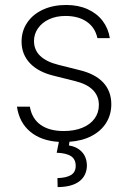

<svg xmlns="http://www.w3.org/2000/svg" viewBox="-20 -558 514 769"><path d="M242.2 -494.1Q205.6 -494.1 177 -481Q148.4 -467.8 132.3 -444.8Q116.2 -421.9 116.2 -393.6Q116.2 -322.3 215.8 -297.9L297.9 -277.3Q361.3 -262.2 393.6 -227.3Q425.8 -192.4 425.8 -140.6Q425.8 -99.1 405.5 -66.4Q385.3 -33.7 347.4 -13.7Q309.6 6.3 258.3 9.8L255.9 24.4Q288.6 29.8 308.1 50.5Q327.6 71.3 328.1 105.5Q327.1 146 297.4 168.5Q267.6 190.9 210.9 191.4L210 155.3Q246.6 154.3 264.9 142.6Q283.2 130.9 283.2 106.4Q283.2 80.1 264.6 67.6Q246.1 55.2 207 53.7L215.8 10.3Q144.5 5.9 100.8 -30.8Q57.1 -67.4 47.9 -130.9H99.6Q107.4 -83.5 142.3 -58.3Q177.2 -33.2 235.4 -33.2Q277.3 -33.2 309.3 -46.1Q341.3 -59.1 358.6 -82.8Q376 -106.4 376 -137.7Q376 -173.3 352.1 -197.5Q328.1 -221.7 280.3 -233.4L198.2 -253.9Q133.8 -269 100.1 -304.7Q66.4 -340.3 66.4 -391.6Q66.4 -434.1 89.1 -467.5Q111.8 -501 152.3 -519.5Q192.9 -538.1 245.1 -538.1Q293.5 -538.1 330.8 -521.2Q368.2 -504.4 390.9 -474.6Q413.6 -444.8 419.9 -405.3H370.1Q361.3 -447.3 327.9 -470.7Q294.4 -494.1 242.2 -494.1Z"/></svg>

Font: Pretendard JP ExtraLight
Style: Regular
Weight: 200
Designer: Base glyphs from Inter by Rasmus Andersson; Hangeul glyphs from Noto Sans CJK(Source Han Sans) by Jang Soo-young and Kan
Foundry: Kil Hyung-jin
Version: Version 1.309